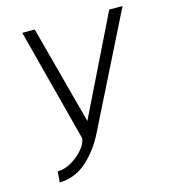

<svg xmlns="http://www.w3.org/2000/svg" viewBox="-102 -582 735 834"><g transform="rotate(-15 265.5 -165.0)"><path d="M64 170 68 121Q99 121 130 103Q161 85 183 59.5Q205 34 208 10L75 -500H131L249 -57L466 -500H526L275 2Q241 72 188 120Q135 168 64 170Z"/></g></svg>

Font: Kulim Park ExtraLight
Style: Italic
Weight: 275
Italic angle: -8°
Designer: Noponies / Dale Sattler
Foundry: Noponies
Version: Version 1.000; ttfautohint (v1.8.3)